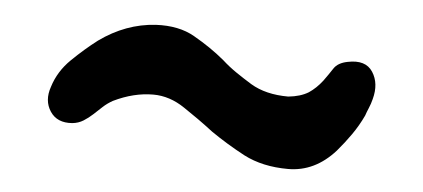

<svg xmlns="http://www.w3.org/2000/svg" viewBox="-30 -477 692 314"><g transform="rotate(5 316.0 -320.0)"><path d="M579 -338Q577 -330 574 -323Q571 -316 569 -310Q561 -293 550.5 -278Q540 -263 528 -249Q495 -212 451 -212Q409 -212 378 -228Q363 -236 349 -244.5Q335 -253 322 -262Q309 -272 297 -280.5Q285 -289 273 -297Q248 -314 221 -314Q189 -314 156 -298Q147 -293 140 -286.5Q133 -280 126 -273.5Q119 -267 111 -262Q103 -257 93 -256Q68 -254 56.5 -271.5Q45 -289 53 -312Q61 -338 81.5 -358Q102 -378 123 -394Q166 -425 215 -428Q253 -430 279 -415Q293 -407 305.5 -398.5Q318 -390 330 -380Q341 -370 353.5 -361.5Q366 -353 379 -345Q404 -330 441 -330Q461 -332 474 -340Q486 -348 496 -361Q504 -372 510.5 -382Q517 -392 533 -395Q562 -401 574 -382.5Q586 -364 579 -338Z"/></g></svg>

Font: BM JUA 
Style: Regular
Weight: 400
Designer: BONGJIN KIM, JAEHYUN KEUM, JUHEE TAE
Foundry: WOOWA BROTHERS Corporation.
Version: Version 1.000